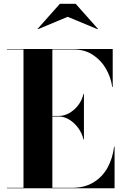

<svg xmlns="http://www.w3.org/2000/svg" viewBox="-20 -1014 666 1034"><path d="M344.5 -923.5 184 -856.5 182.5 -858.5 302.5 -993.5H387.5L507.5 -858.5L506 -856.5ZM429.5 -263Q422 -296.5 401.2 -324.8Q380.5 -353 353 -369.8Q325.5 -386.5 297 -386.5H262V-2.5H367Q435.5 -2.5 483.5 -31.8Q531.5 -61 559.2 -111.2Q587 -161.5 594.5 -225H597V0H17V-2.5H106.5V-747.5H17V-750H587V-545H584.5Q577 -598.5 550 -644.8Q523 -691 479.2 -719.2Q435.5 -747.5 377 -747.5H262V-389.5H297Q325.5 -389.5 353 -405Q380.5 -420.5 401.2 -447.5Q422 -474.5 429.5 -508H432V-263Z"/></svg>

Font: Bodoni* 72pt
Style: Bold
Weight: 700
Version: Version 2.3